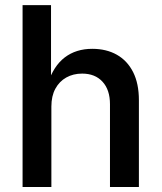

<svg xmlns="http://www.w3.org/2000/svg" viewBox="-20 -748 646 768"><path d="M185.5 -321.8V0H70.3V-727.5H184.1V-411.6H170.4Q193.8 -483.9 239 -518.3Q284.2 -552.7 349.1 -552.7Q405.3 -552.7 447.3 -529.1Q489.3 -505.4 512.5 -459.5Q535.6 -413.6 535.6 -347.2V0H419.9V-331.1Q419.9 -388.7 390.1 -421.1Q360.4 -453.6 308.6 -453.6Q272.9 -453.6 245.1 -438Q217.3 -422.4 201.4 -393.1Q185.5 -363.8 185.5 -321.8Z"/></svg>

Font: Inter
Style: 540
Weight: 540
Designer: Rasmus Andersson
Foundry: rsms
Version: Version 4.001;git-66647c0bb